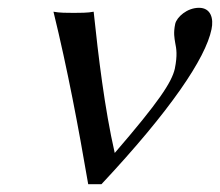

<svg xmlns="http://www.w3.org/2000/svg" viewBox="-20 -462 564 492"><path d="M274 -70C248 -184 232 -318 220 -432C206 -429 183 -429 169 -429C153 -429 132 -429 117 -432C153 -285 181 -136 206 10H240C417 -179 507 -313 522 -387C528 -415 520 -442 490 -442C459 -442 433 -418 429 -401C424 -377 427 -365 429 -352C432 -337 435 -321 428 -286C420 -251 387 -201 274 -70Z"/></svg>

Font: Libertinus Sans
Style: Italic
Weight: 400
Italic angle: -12°
Designer: Philipp H. Poll, Khaled Hosny
Foundry: Caleb Maclennan
Version: Version 7.050;RELEASE